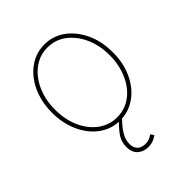

<svg xmlns="http://www.w3.org/2000/svg" viewBox="-216 -675 1011 1011"><g transform="rotate(-45 290.0 -169.0)"><path d="M63.6 0ZM289.8 11.4Q257.1 11.7 227.5 2Q197.8 -7.8 172.8 -26.3Q147.7 -44.7 127.3 -70.7Q106.9 -96.6 92.9 -128Q78.8 -159.4 71.2 -195.8Q63.6 -232.2 63.9 -271.3Q63.9 -313.6 72.1 -350.7Q80.3 -387.8 94.8 -418.7Q109.4 -449.6 129.6 -474.4Q149.9 -499.3 174.4 -517Q225.9 -554 289.8 -554Q323.5 -554 353 -543.7Q382.5 -533.4 407.1 -515.1Q431.8 -496.8 451.7 -471.2Q471.6 -445.7 485.8 -415.5Q515.6 -351.6 515.6 -271.3Q516 -230.1 508.2 -193.2Q500.4 -156.2 485.6 -124.8Q470.9 -93.4 450.3 -68Q429.7 -42.6 404.3 -24.9Q378.9 -7.1 350 2.3Q321 11.7 289.8 11.4ZM289.8 -11.4Q319.2 -11 345.9 -20.1Q372.5 -29.1 395.2 -46Q418 -62.9 436.1 -86.6Q454.2 -110.4 467 -139.6Q479.8 -168.7 486.5 -202.1Q493.3 -235.4 492.9 -271.3Q492.9 -310 485.6 -343.9Q478.3 -377.8 465 -406.4Q451.7 -435 433.4 -457.9Q415.1 -480.8 393.5 -497.2Q347.7 -531.2 289.8 -531.2Q246.1 -532 208.8 -511.7Q171.5 -491.5 144.2 -456.1Q116.8 -420.8 101.4 -373.2Q85.9 -325.6 86.6 -271.3Q86.3 -233.7 93.4 -199.6Q100.5 -165.5 113.6 -136.5Q126.8 -107.6 145.4 -84.2Q164.1 -60.7 186.6 -44.6Q209.2 -28.4 235.3 -19.7Q261.4 -11 289.8 -11.4ZM296.9 215.9Q260.3 215.9 236.5 194.6Q213.1 174 213.1 132.8Q213.1 93.4 234.7 63.2Q245.7 47.9 259.8 32.1Q273.8 16.3 291.2 0H313.9Q295.8 18.1 281.2 35Q266.7 51.8 256.6 68Q246.4 84.2 241.1 100.1Q235.8 116.1 235.8 132.8Q235.8 149.1 240.4 160.5Q245 171.9 253.4 179.2Q261.7 186.4 272.9 189.8Q284.1 193.2 296.9 193.2Q311.8 193.2 323.9 188.7Q335.9 184.3 348.7 174.7L362.2 193.2Q346.2 204.5 330.8 210.2Q315.3 215.9 296.9 215.9Z"/></g></svg>

Font: Linik Sans Thin
Style: Regular
Weight: 100
Designer: Fonts by Rasmus Andersson / Changes by Cristiano Sobral with parts from Marc Monis
Foundry: rsms
Version: Version 3.020; ttfautohint (v1.6)